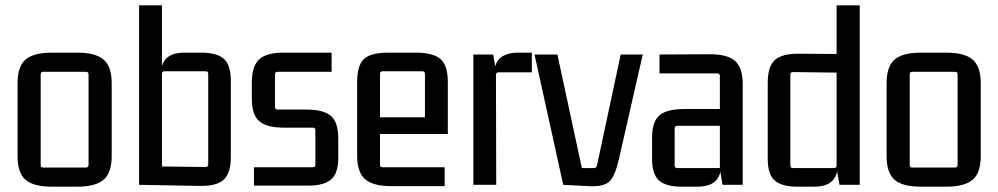

<svg xmlns="http://www.w3.org/2000/svg" viewBox="-20 -695 3754 722"><path d="M46 -108V-382Q46 -445 76 -471Q106 -497 175 -497H270Q339 -497 369.5 -471Q400 -445 400 -382V-108Q400 -45 369.5 -19Q339 7 270 7H175Q106 7 76 -19Q46 -45 46 -108ZM303 -425H142Q133 -425 133 -415V-75Q133 -65 142 -65H303Q313 -65 313 -75V-415Q313 -425 303 -425Z M727 4 503 0V-675H589V-447Q604 -497 672 -497H736Q796 -497 822 -473.5Q848 -450 848 -392V-105Q848 -43 820.5 -18.5Q793 6 727 4ZM589 -417V-69L753 -67Q763 -67 763 -77V-417Q763 -427 753 -427H599Q589 -427 589 -417Z M1139 3H935V-66H1156Q1166 -66 1166 -76V-205Q1166 -215 1156 -215H1048Q982 -215 954.5 -239.5Q927 -264 927 -325V-384Q927 -447 955.5 -472.5Q984 -498 1050 -497H1227V-425H1024Q1014 -425 1014 -415V-293Q1014 -283 1024 -283H1131Q1197 -283 1224.5 -259Q1252 -235 1252 -174V-101Q1252 -44 1225.5 -20.5Q1199 3 1139 3Z M1652 5H1452Q1383 5 1353 -21Q1323 -47 1323 -110V-386Q1323 -449 1348.5 -473Q1374 -497 1440 -497H1543Q1609 -497 1636.5 -473Q1664 -449 1664 -386V-191H1409V-76Q1409 -66 1419 -66H1652ZM1419 -427Q1409 -427 1409 -417V-254H1578V-417Q1578 -427 1568 -427Z M1928 -497H1980V-423H1855Q1845 -423 1845 -413L1846 0H1760V-490H1835L1842 -446Q1858 -497 1928 -497Z M2307 -95Q2293 -34 2272 -13Q2251 8 2195 5L2098 0L1990 -490H2076L2168 -63H2215Q2222 -63 2225 -73L2314 -490H2397Z M2604 7H2544Q2484 7 2458 -16.5Q2432 -40 2432 -98V-176Q2432 -237 2459.5 -261Q2487 -285 2553 -285H2687V-409Q2687 -419 2677 -419H2460V-490L2650 -491Q2716 -491 2744.5 -465.5Q2773 -440 2773 -378V0H2697L2689 -49Q2676 7 2604 7ZM2687 -63V-222H2527Q2517 -222 2517 -212V-73Q2517 -63 2527 -63Z M3126 -675H3213V0H3137L3128 -50Q3115 7 3043 7H2979Q2919 7 2893 -16.5Q2867 -40 2867 -98V-384Q2867 -446 2894.5 -470Q2922 -494 2988 -493L3126 -492ZM3126 -73V-422L2962 -424Q2952 -424 2952 -414V-73Q2952 -63 2962 -63H3116Q3126 -63 3126 -73Z M3314 -108V-382Q3314 -445 3344 -471Q3374 -497 3443 -497H3538Q3607 -497 3637.5 -471Q3668 -445 3668 -382V-108Q3668 -45 3637.5 -19Q3607 7 3538 7H3443Q3374 7 3344 -19Q3314 -45 3314 -108ZM3571 -425H3410Q3401 -425 3401 -415V-75Q3401 -65 3410 -65H3571Q3581 -65 3581 -75V-415Q3581 -425 3571 -425Z"/></svg>

Font: Gemunu Libre Medium
Style: Regular
Weight: 500
Designer: Puspanada Ekanayake, Sola Matas, Pathum Egodawatta, Kosala Senevirathne
Foundry: mooniak
Version: Version 1.100